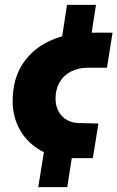

<svg xmlns="http://www.w3.org/2000/svg" viewBox="-20 -649 482 788"><path d="M229 -460 255 -629H374L353 -495ZM137 119 165 -55 277 -15 256 119ZM273 0Q203 0 148.5 -30.5Q94 -61 63 -114Q32 -167 32 -234Q32 -325 73.5 -387.5Q115 -450 187 -482.5Q259 -515 348 -515H442L419 -371H340Q302 -371 271.5 -355.5Q241 -340 224.5 -311.5Q208 -283 208 -244Q208 -214 220.5 -191.5Q233 -169 255 -156.5Q277 -144 306 -144L384 -142L361 0Z"/></svg>

Font: MuseoModerno ExtraBold
Style: Italic
Weight: 800
Italic angle: -9°
Designer: Pablo Cosgaya, Héctor Gatti, Marcela Romero, and the Authors of The MuseoModerno Project.
Foundry: Omnibus-Type Team
Version: Version 1.003